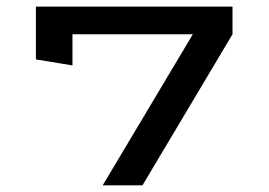

<svg xmlns="http://www.w3.org/2000/svg" viewBox="-20 -557 807 577"><path d="M408.2 0H288.6L559.6 -454.1H197.8V-360.4L87.9 -378.4V-537.1H678.7V-454.1Z"/></svg>

Font: Squarish Sans CT
Style: Regular
Weight: 400
Version: Version 0.9